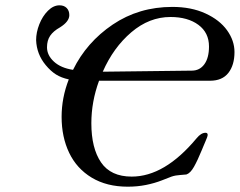

<svg xmlns="http://www.w3.org/2000/svg" viewBox="-20 -690 903 723"><path d="M771 -386H353Q324 -307 324 -226Q324 -132 360.5 -78.5Q397 -25 476 -25Q600 -25 720 -169Q737 -190 754 -190Q762 -190 762 -182Q762 -176 753 -156Q749 -148 746 -139.5Q743 -131 740 -125Q724 -86 710.5 -62Q697 -38 682 -33Q676 -32 658.5 -31Q641 -30 626 -25Q618 -22 590 -11Q562 0 529.5 6.5Q497 13 461 13Q382 13 325.5 -21Q269 -55 240.5 -114.5Q212 -174 212 -250Q212 -322 239 -391Q211 -397 191 -409.5Q171 -422 152 -445Q118 -486 116 -539Q116 -568 128 -598.5Q140 -629 160.5 -649.5Q181 -670 204 -670Q221 -670 231 -660Q241 -650 241 -633Q241 -609 206 -587Q181 -573 169 -555.5Q157 -538 157 -512Q157 -482 183 -458Q209 -434 255 -427Q306 -531 404.5 -597.5Q503 -664 629 -664Q700 -664 753.5 -639.5Q807 -615 835 -576Q863 -537 863 -494Q863 -445 840 -415.5Q817 -386 771 -386ZM767 -515Q767 -567 727 -596.5Q687 -626 622 -626Q542 -626 474.5 -568.5Q407 -511 367 -420L702 -424Q732 -424 749.5 -448Q767 -472 767 -515Z"/></svg>

Font: EB Garamond Medium
Style: Italic
Weight: 500
Italic angle: -17.2°
Designer: Georg Duffner and Octavio Pardo
Foundry: Georg Duffner
Version: Version 1.000